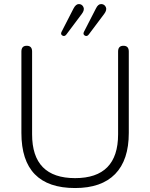

<svg xmlns="http://www.w3.org/2000/svg" viewBox="-20 -941 758 969"><path d="M359 8Q88 8 88 -270V-681Q88 -710 115 -710Q142 -710 142 -681V-263Q142 -42 359 -42Q576 -42 576 -263V-681Q576 -710 603 -710Q630 -710 630 -681V-270Q630 -133 561 -62.5Q492 8 359 8ZM428 -767Q419 -755 408 -761.5Q397 -768 404 -781L464 -898Q475 -921 491 -920.5Q507 -920 514 -905.5Q521 -891 506 -871ZM315 -767Q306 -755 295 -761.5Q284 -768 291 -781L351 -898Q363 -921 378.5 -920.5Q394 -920 401 -905.5Q408 -891 393 -871Z"/></svg>

Font: Nunito VF Beta Light
Style: Regular
Weight: 300
Designer: Vernon Adams
Foundry: newtypography
Version: Version 3.001